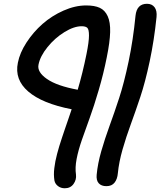

<svg xmlns="http://www.w3.org/2000/svg" viewBox="-20 -737 855 1023"><path d="M546.9 254.9Q520 254.9 506.1 239.5Q492.2 224.1 495.1 193.8Q500.5 135.3 519.5 68.8Q538.6 2.4 563.7 -66.4Q588.9 -135.3 615 -215.1Q641.1 -294.9 665.3 -409.9Q689.5 -524.9 702.1 -653.8Q709 -716.8 763.2 -716.8Q789.6 -716.8 803.5 -698.5Q817.4 -680.2 814 -646Q801.3 -521.5 777.6 -410.4Q753.9 -299.3 727.8 -220.9Q701.7 -142.6 676.8 -74.7Q651.9 -6.8 632.8 59.8Q613.8 126.5 607.9 186Q605.5 216.8 590.6 235.8Q575.7 254.9 546.9 254.9ZM325.2 266.1Q304.2 266.1 289.1 254.6Q273.9 243.2 270 225.1Q267.6 209.5 267.3 193.1Q267.1 176.8 269.5 158.2Q272 139.6 275.1 122.3Q278.3 105 284.2 83Q290 61 295.7 42.2Q301.3 23.4 310.1 -2.7Q318.8 -28.8 325.9 -49.6Q333 -70.3 343.5 -100.8Q354 -131.3 361.8 -154.8Q204.6 -185.5 130.6 -249.3Q56.6 -313 75.2 -402.8Q85.4 -455.6 121.3 -510.7Q157.2 -565.9 206.5 -609.4Q255.9 -652.8 318.1 -680.4Q380.4 -708 439 -708Q484.4 -708 511.7 -695.3Q539.1 -682.6 553.7 -650.9Q568.4 -619.1 566.9 -565.7Q565.4 -512.2 548.8 -431.2Q531.7 -344.7 506.1 -257.6Q480.5 -170.4 458.3 -109.6Q436 -48.8 416.5 7.6Q397 64 388.2 110.1Q379.4 156.2 384.8 192.9Q388.2 220.2 371.8 243.2Q355.5 266.1 325.2 266.1ZM185.1 -392.1Q177.2 -353 230.2 -316.2Q283.2 -279.3 394 -258.8Q419.9 -345.7 440.9 -449.2Q454.1 -515.1 454.1 -547.6Q454.1 -580.1 445.3 -588.6Q436.5 -597.2 415 -597.2Q374 -597.2 323.2 -565.9Q272.5 -534.7 233.2 -486.1Q193.8 -437.5 185.1 -392.1Z"/></svg>

Font: Shantell Sans Irregular
Style: Italic
Weight: 500
Italic angle: -11.31°
Designer: Stephen Nixon, Anya Danilova, Shantell Martin
Foundry: Arrow Type
Version: Version 1.006;[9816181b4]